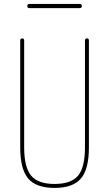

<svg xmlns="http://www.w3.org/2000/svg" viewBox="-20 -920 540 950"><path d="M125 -879.9Q115.2 -879.9 115.2 -890.1Q115.2 -900.4 125 -900.4H375Q384.8 -900.4 384.8 -890.1Q384.8 -879.9 375 -879.9ZM80.1 -190.4V-719.7Q80.1 -729.5 89.8 -730Q99.6 -730.5 99.6 -719.7V-190.4Q99.6 -92.8 133.8 -51.3Q168 -9.8 250 -9.8Q332 -9.8 366.2 -50.8Q400.4 -91.8 400.4 -190.4V-719.7Q400.4 -729.5 410.2 -730Q419.9 -730.5 419.9 -719.7V-190.4Q419.9 -83 380.4 -36.6Q340.8 9.8 250 9.8Q159.2 9.8 119.6 -36.6Q80.1 -83 80.1 -190.4Z"/></svg>

Font: Rounded-L Mgen+ 2m thin
Style: Regular
Weight: 100
Designer: [Source Han Sans]
Ryoko NISHIZUKA  (kana & ideographs); Paul D. Hunt (Latin, Greek & Cyrillic); Wenlong ZHANG  (bopomofo
Version: Version 1.059.20150602